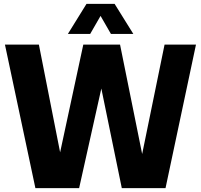

<svg xmlns="http://www.w3.org/2000/svg" viewBox="-20 -970 1036 990"><path d="M828.5 -740H990.5L833.5 0H608L502.5 -513.5L388 0H162.5L5.5 -740H180.5L290 -184.5L409.5 -740H599L713 -176ZM667.5 -795H552L498.5 -888L445 -795H330L426 -950H571Z"/></svg>

Font: Encode Sans Condensed ExtraBold
Style: Regular
Weight: 800
Width: 3
Designer: Multiple Designers
Foundry: Impallari Type
Version: Version 2.000